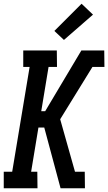

<svg xmlns="http://www.w3.org/2000/svg" viewBox="-26 -1004 577 1024"><path d="M-6 0V-88H39L132 -647H98V-735H277L278 -647H233L194 -411H215L408 -735H530L531 -647H467L295 -368L374 -88H426L427 0H297L210 -324H179L140 -88H173L174 0ZM315 -791 264 -839 409 -984 470 -926Z"/></svg>

Font: Iosevka Curly Slab Semibold
Style: Italic
Weight: 600
Italic angle: -9°
Monospace: yes
Designer: Belleve Invis
Foundry: Belleve Invis
Version: Version 22.1.2; ttfautohint (v1.8.4)